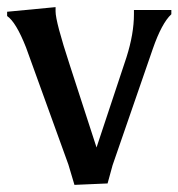

<svg xmlns="http://www.w3.org/2000/svg" viewBox="-26 -508 501 539"><path d="M130 -476Q130 -447 170 -325L245 -94L329 -347Q350 -413 350 -468V-480H455V-468Q428 -443 403 -371L290 -44L276 7L183 11L166 -46L47 -375Q19 -446 -6 -463V-475L130 -488Z"/></svg>

Font: Asul
Style: Regular
Weight: 400
Version: Version 1.001